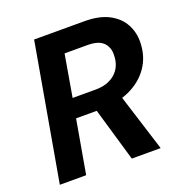

<svg xmlns="http://www.w3.org/2000/svg" viewBox="-126 -812 884 925"><g transform="rotate(-20 315.5 -350.0)"><path d="M25 0 148 -700H406Q482 -700 531 -674Q580 -648 603 -604.5Q626 -561 624 -510Q622 -439 585 -386Q548 -333 483.5 -303.5Q419 -274 333 -274H208L160 0ZM394 0 304 -308H445L542 0ZM226 -372H344Q407 -372 445 -405.5Q483 -439 484 -497Q486 -537 461.5 -562Q437 -587 381 -587H263Z"/></g></svg>

Font: DM Sans 17pt
Style: Bold Italic
Weight: 700
Italic angle: -10°
Version: Version 4.004;gftools[0.9.30]